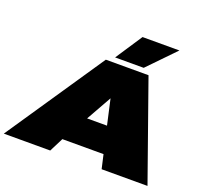

<svg xmlns="http://www.w3.org/2000/svg" viewBox="-196 -1123 1393 1306"><g transform="rotate(20 501.0 -470.0)"><path d="M-42 0 438 -710H747L998 0H666L643 -101H345L294 0ZM455 -291H599L558 -474ZM492 -746 620 -940H887L699 -746Z"/></g></svg>

Font: Georama ExtraExtended Black
Style: Italic
Weight: 900
Width: 8
Italic angle: -9°
Designer: Jean-Baptiste Levee
Foundry: Production Type
Version: Version 1.000